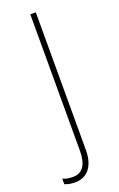

<svg xmlns="http://www.w3.org/2000/svg" viewBox="-182 -569 529 852"><g transform="rotate(-20 82.0 -143.5)"><path d="M17 241C68 241 110 206 110 122V-528H84V116C84 178 63 215 17 215C0 215 -17 213 -32 206V232C-20 237 -4 241 17 241Z"/></g></svg>

Font: Noto Sans Malayalam SemiCondensed Thin
Style: Regular
Weight: 100
Width: 4
Designer: Jelle Bosma - Monotype Design Team
Foundry: Monotype Imaging Inc.
Version: Version 2.104